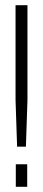

<svg xmlns="http://www.w3.org/2000/svg" viewBox="-20 -721 166 741"><path d="M46 -155 40 -335V-701H86V-335L80 -155ZM41 -87H85V0H41Z"/></svg>

Font: Bebas Neue Book
Style: Regular
Weight: 400
Designer: Ryoichi Tsunekawa
Foundry: Ryoichi Tsunekawa
Version: Version 001.003